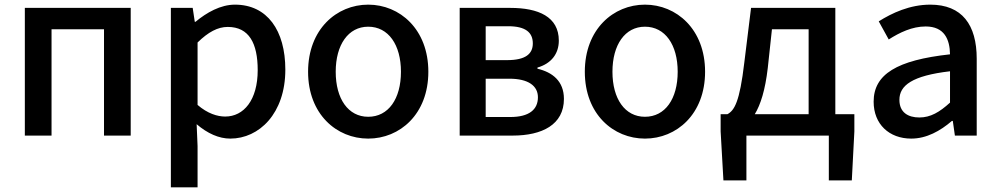

<svg xmlns="http://www.w3.org/2000/svg" viewBox="-20 -584 4303 827"><path d="M87 0H202V-458H428V0H543V-550H87Z M716 223H831V45L827 -49C874 -9 923 13 972 13C1096 13 1209 -95 1209 -284C1209 -453 1131 -564 992 -564C930 -564 870 -530 822 -490H819L810 -550H716ZM950 -82C916 -82 874 -95 831 -132V-401C877 -446 918 -468 961 -468C1053 -468 1090 -397 1090 -282C1090 -153 1030 -82 950 -82Z M1566 13C1702 13 1825 -92 1825 -275C1825 -458 1702 -564 1566 -564C1430 -564 1307 -458 1307 -275C1307 -92 1430 13 1566 13ZM1566 -81C1480 -81 1426 -158 1426 -275C1426 -391 1480 -469 1566 -469C1653 -469 1707 -391 1707 -275C1707 -158 1653 -81 1566 -81Z M1960 0H2188C2315 0 2409 -47 2409 -158C2409 -235 2359 -273 2295 -288V-293C2354 -310 2387 -352 2387 -409C2387 -512 2299 -550 2178 -550H1960ZM2072 -325V-471H2169C2244 -471 2275 -444 2275 -397C2275 -352 2244 -325 2164 -325ZM2072 -80V-245H2174C2256 -245 2297 -214 2297 -165C2297 -112 2259 -80 2178 -80Z M2758 13C2894 13 3017 -92 3017 -275C3017 -458 2894 -564 2758 -564C2622 -564 2499 -458 2499 -275C2499 -92 2622 13 2758 13ZM2758 -81C2672 -81 2618 -158 2618 -275C2618 -391 2672 -469 2758 -469C2845 -469 2899 -391 2899 -275C2899 -158 2845 -81 2758 -81Z M3195 0H3550V193H3649L3660 -18V-92H3578V-550H3215L3186 -315C3166 -144 3143 -108 3113 -92H3084V-18L3096 193H3195ZM3287 -291 3305 -458H3463V-92H3231C3256 -133 3276 -196 3287 -291Z M3905 13C3971 13 4030 -20 4080 -63H4084L4093 0H4187V-331C4187 -477 4124 -564 3987 -564C3899 -564 3822 -528 3765 -492L3808 -414C3855 -444 3909 -470 3967 -470C4048 -470 4071 -414 4072 -350C3843 -325 3743 -264 3743 -146C3743 -49 3810 13 3905 13ZM3940 -78C3891 -78 3854 -100 3854 -154C3854 -216 3909 -258 4072 -277V-142C4027 -101 3988 -78 3940 -78Z"/></svg>

Font: Noto Sans JP Medium
Style: Regular
Weight: 500
Designer: Ryoko NISHIZUKA  (kana, bopomofo & ideographs); Paul D. Hunt (Latin, Greek & Cyrillic); Sandoll Communications , Soo-you
Foundry: Adobe
Version: Version 2.002;hotconv 1.0.116;makeotfexe 2.5.65601